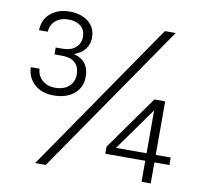

<svg xmlns="http://www.w3.org/2000/svg" viewBox="-81 -821 963 908"><g transform="rotate(10 400.5 -367.0)"><path d="M175 -330Q118 -330 83 -361.5Q48 -393 46 -443H88Q90 -409 114.5 -388Q139 -367 175 -367Q217 -367 241.5 -388.5Q266 -410 266 -446Q266 -484 244 -503Q222 -522 184 -522H146V-555H177Q219 -555 241.5 -575Q264 -595 264 -627Q264 -660 242 -678Q220 -696 182 -696Q146 -696 122 -676Q98 -656 96 -622H54Q56 -675 92 -704.5Q128 -734 183 -734Q211 -734 234 -726.5Q257 -719 273.5 -705.5Q290 -692 298.5 -673Q307 -654 307 -631Q307 -598 288.5 -574.5Q270 -551 239 -541V-538Q272 -531 291 -506.5Q310 -482 310 -443Q310 -392 273 -361Q236 -330 175 -330ZM145 0 641 -721H693L196 0ZM656 0V-369L671 -364L509 -137H772V-101H464V-135L648 -394H700V0Z"/></g></svg>

Font: Mona Sans ExtraLight Light
Style: Regular
Weight: 300
Version: Version 2.000